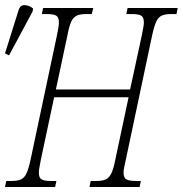

<svg xmlns="http://www.w3.org/2000/svg" viewBox="-42 -746 729 766"><path d="M-22 0 -17 -24H4Q27 -24 41 -30Q55 -36 63.5 -54Q72 -72 80 -109L185 -604Q189 -623 191 -635.5Q193 -648 193 -657Q193 -678 181.5 -684Q170 -690 145 -690H125L130 -714H330L324 -690H302Q279 -690 265 -684Q251 -678 242.5 -660Q234 -642 227 -605L181 -389H477L524 -606Q527 -623 529.5 -635.5Q532 -648 532 -657Q532 -678 520.5 -684Q509 -690 484 -690H462L467 -714H667L662 -690H641Q618 -690 604 -684Q590 -678 581.5 -660Q573 -642 565 -605L460 -109Q456 -92 453.5 -79Q451 -66 451 -57Q451 -36 463 -30Q475 -24 500 -24H520L515 0H315L320 -24H342Q366 -24 379.5 -30Q393 -36 402 -54Q411 -72 418 -109L471 -358H174L121 -109Q118 -92 115.5 -79Q113 -66 113 -57Q113 -36 124.5 -30Q136 -24 161 -24H183L178 0ZM-6 -525 -22 -533 32 -705Q39 -727 57.5 -725.5Q76 -724 90 -712L88 -700Z"/></svg>

Font: Noto Serif ExtraCondensed ExtraLight
Style: Italic
Weight: 200
Width: 2
Italic angle: -12°
Designer: Monotype Design Team
Foundry: Monotype Imaging Inc.
Version: Version 2.014; ttfautohint (v1.8.4.7-5d5b)